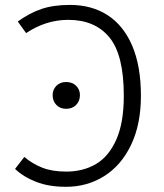

<svg xmlns="http://www.w3.org/2000/svg" viewBox="-20 -734 655 765"><path d="M541.5 -352.3Q541.5 -238.5 502.1 -156.4Q462.6 -74.4 394.9 -32.1Q327.2 10.3 243.1 10.3Q174.4 10.3 123.8 -9.5Q73.3 -29.2 40 -61L76.9 -108.7Q108.7 -81.5 148.5 -65.9Q188.2 -50.3 244.1 -50.3Q311.3 -50.3 362.6 -80.5Q413.8 -110.8 443.6 -178.2Q473.3 -245.6 473.3 -352.3Q473.3 -515.4 415.9 -585.1Q358.5 -654.9 251.8 -654.9Q163.1 -654.9 84.1 -602.1L50.8 -648.2Q97.4 -682.1 145.1 -698.2Q192.8 -714.4 258.5 -714.4Q346.2 -714.4 409.5 -673.1Q472.8 -631.8 507.2 -550.8Q541.5 -469.7 541.5 -352.3ZM298.5 -354.9Q298.5 -331.3 283.3 -315.9Q268.2 -300.5 243.1 -300.5Q219.5 -300.5 204.6 -315.9Q189.7 -331.3 189.7 -354.9Q189.7 -376.9 204.6 -392.1Q219.5 -407.2 243.1 -407.2Q268.2 -407.2 283.3 -392.3Q298.5 -377.4 298.5 -354.9Z"/></svg>

Font: Fira Code Fixed Light
Style: Regular
Weight: 300
Monospace: yes
Designer: Carrois Corporate, Edenspiekermann AG, Nikita Prokopov
Foundry: Carrois Corporate, Edenspiekermann AG, Nikita Prokopov
Version: Version 5.002